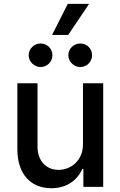

<svg xmlns="http://www.w3.org/2000/svg" viewBox="-20 -984 634 1011"><path d="M416.9 -226.2C417.3 -133.5 348.4 -89.5 288.7 -89.5C223 -89.5 177.6 -137.1 177.6 -211.3V-545.5H71.4V-198.5C71.4 -63.2 145.6 7.1 250.4 7.1C332.4 7.1 388.1 -36.2 413.4 -94.5H419V0H523.4V-545.5H416.9ZM131 -692.8C131 -659.8 160.2 -631 193.5 -631C229 -631 256 -659.8 256 -692.8C256 -728 229 -755 193.5 -755C160.2 -755 131 -728 131 -692.8ZM254.3 -800.1H339.1L449.2 -963.8H337ZM339.8 -692.8C339.8 -659.8 369 -631 402.3 -631C437.9 -631 464.8 -659.8 464.8 -692.8C464.8 -728 437.9 -755 402.3 -755C369 -755 339.8 -728 339.8 -692.8Z"/></svg>

Font: Magic Ui Pro Medium
Style: Regular
Weight: 500
Designer: Stefan Endress, Andreas Faust
Version: Version 1.000;FEAKit 1.0